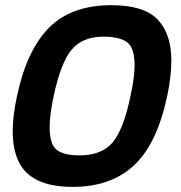

<svg xmlns="http://www.w3.org/2000/svg" viewBox="-20 -710 700 744"><path d="M262.2 14.2Q107.4 14.2 57.6 -73.7Q29.3 -123.5 29.3 -201.7Q29.3 -261.2 45.9 -337.9Q83.5 -515.6 170.2 -602.8Q256.8 -689.9 411.6 -689.9Q538.1 -689.9 591.1 -634Q644 -578.1 644 -475.6Q644 -415 627.9 -337.9Q588.4 -151.9 498.8 -68.8Q409.2 14.2 262.2 14.2ZM288.1 -107.9Q374 -107.9 416.3 -158Q458.5 -208 485.8 -337.9Q501.5 -412.1 501.5 -455.1Q501.5 -525.9 471.9 -546.9Q442.4 -567.9 380.9 -567.9Q299.8 -567.9 257.8 -517.8Q215.8 -467.8 188 -337.9Q172.4 -264.6 172.4 -216.8Q172.4 -150.4 200 -129.2Q227.5 -107.9 288.1 -107.9Z"/></svg>

Font: Cadman
Style: Bold Italic
Weight: 700
Italic angle: -12°
Designer: Paul James MIller
Foundry: High-Logic / Made with FontCreator
Version: Version 2.114;March 28, 2021;FontCreator 13.0.0.2683 64-bit